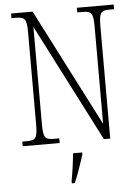

<svg xmlns="http://www.w3.org/2000/svg" viewBox="-61 -761 742 1029"><g transform="rotate(-5 310.0 -246.5)"><path d="M38 0H237V-25H209C161 -25 151 -35 151 -109V-632L475 0H509V-605C509 -679 520 -689 567 -689H590V-714H392V-689H420C467 -689 478 -679 478 -606V-82L154 -714H38V-689H61C109 -689 120 -679 120 -606V-109C120 -35 109 -25 61 -25H38ZM283 208V221H299C317 181 340 113 353 71V61H304C299 111 292 160 283 208Z"/></g></svg>

Font: Noto Serif Armenian Condensed ExtraLight
Style: Regular
Weight: 200
Width: 3
Designer: Monotype Design Team
Foundry: Monotype Imaging Inc.
Version: Version 2.008